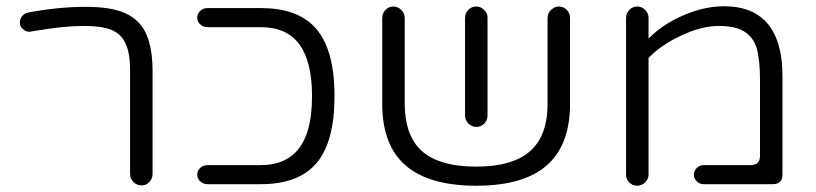

<svg xmlns="http://www.w3.org/2000/svg" viewBox="-20 -593 2589 609"><path d="M463.9 -41V-368.2Q463.9 -477.5 418 -523.4Q401.4 -540 377.9 -550.8Q333 -571.3 252.9 -571.3Q166 -571.3 71.3 -553.7Q58.6 -551.8 50.8 -542.5Q43 -533.2 43 -521.5Q43 -508.8 52.7 -500.5Q62.5 -492.2 73.2 -492.2Q76.2 -492.2 79.1 -493.2Q137.7 -502.9 174.8 -506.8Q211.9 -510.7 244.1 -510.7Q303.7 -510.7 334 -498Q366.2 -484.4 378.9 -453.1Q392.6 -424.8 392.6 -368.2V-41Q392.6 -26.4 403.3 -15.6Q414.1 -4.9 428.7 -4.9Q443.4 -4.9 453.6 -15.6Q463.9 -26.4 463.9 -41Z M807.6 -567.4H638.7Q624 -567.4 614.7 -558.1Q605.5 -548.8 605.5 -537.1Q605.5 -524.4 615.2 -515.6Q625 -506.8 638.7 -506.8H807.6Q889.6 -506.8 929.7 -452.1Q969.7 -397.5 969.7 -288.1Q969.7 -162.1 917 -109.4Q877 -69.3 807.6 -69.3H638.7Q624 -69.3 614.7 -60.1Q605.5 -50.8 605.5 -39.1Q605.5 -26.4 615.2 -17.6Q625 -8.8 638.7 -8.8H807.6Q927.7 -8.8 984.4 -76.2Q1041 -143.6 1041 -288.1Q1041 -444.3 974.6 -510.7Q918 -567.4 807.6 -567.4Z M1752 -572.3Q1748 -572.3 1744.1 -571.3Q1735.4 -568.4 1727.5 -561.5Q1716.8 -550.8 1716.8 -536.1V-263.7Q1716.8 -162.1 1661.1 -113.3Q1605.5 -64.5 1490.2 -64.5Q1368.2 -64.5 1312.5 -119.1Q1263.7 -168.9 1263.7 -263.7V-536.1Q1263.7 -550.8 1252.9 -561.5Q1242.2 -572.3 1227.5 -572.3Q1212.9 -572.3 1202.6 -561.5Q1192.4 -550.8 1192.4 -536.1V-263.7Q1192.4 -141.6 1256.8 -77.1Q1331.1 -3.9 1490.7 -3.9Q1650.4 -3.9 1723.6 -77.1Q1788.1 -141.6 1788.1 -263.7V-536.1Q1788.1 -550.8 1777.3 -562.5Q1766.6 -572.3 1752 -572.3ZM1526.4 -226.6V-536.1Q1526.4 -545.9 1522.9 -551.8Q1519.5 -557.6 1514.6 -562.5Q1504.9 -572.3 1490.2 -572.3Q1475.6 -572.3 1465.3 -561.5Q1455.1 -550.8 1455.1 -536.1V-226.6Q1455.1 -211.9 1465.8 -201.2Q1476.6 -190.4 1491.2 -190.4Q1505.9 -190.4 1516.1 -201.2Q1526.4 -211.9 1526.4 -226.6Z M2037.1 -39.1V-409.2Q2041 -413.1 2042 -414.1Q2080.1 -452.1 2143.1 -481.4Q2206.1 -510.7 2260.7 -510.7Q2327.1 -510.7 2355.5 -481.4Q2372.1 -465.8 2379.9 -441.4Q2390.6 -402.3 2390.6 -340.8V-98.6Q2390.6 -79.1 2377 -72.3Q2370.1 -69.3 2361.3 -69.3H2210.9Q2199.2 -69.3 2189.9 -60.1Q2180.7 -50.8 2180.7 -39.1Q2180.7 -27.3 2189.9 -18.1Q2199.2 -8.8 2210.9 -8.8H2430.7Q2461.9 -8.8 2461.9 -39.1V-350.6Q2461.9 -471.7 2406.2 -527.3Q2360.4 -573.2 2276.4 -573.2Q2199.2 -573.2 2116.2 -529.3Q2080.1 -509.8 2053.7 -486.3L2037.1 -470.7V-536.1Q2037.1 -550.8 2026.4 -561.5Q2015.6 -572.3 2001 -572.3Q1986.3 -572.3 1976.1 -561.5Q1965.8 -550.8 1965.8 -536.1V-39.1Q1965.8 -24.4 1976.1 -14.2Q1986.3 -3.9 2001 -3.9Q2015.6 -3.9 2026.4 -14.6Q2037.1 -25.4 2037.1 -39.1Z"/></svg>

Font: FakePearl
Style: ExtraLight
Weight: 300
Version: Version 1.2